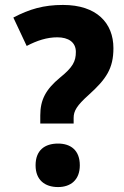

<svg xmlns="http://www.w3.org/2000/svg" viewBox="-20 -810 502 777"><path d="M235 -790C156 -790 99 -773 34 -739L88 -624C130 -646 170 -659 212 -659C257 -659 287 -639 287 -600C287 -562 275 -538 223 -496C165 -448 143 -406 143 -343V-310H278V-333C278 -361 291 -383 339 -426C410 -490 439 -533 439 -615C439 -717 371 -790 235 -790ZM215 -53C265 -53 303 -81 303 -141C303 -202 266 -229 215 -229C161 -229 124 -202 124 -141C124 -81 162 -53 215 -53Z"/></svg>

Font: Noto Sans Malayalam UI SemiCondensed ExtraBold
Style: Regular
Weight: 800
Width: 4
Designer: Jelle Bosma - Monotype Design Team
Foundry: Monotype Imaging Inc.
Version: Version 2.104